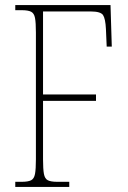

<svg xmlns="http://www.w3.org/2000/svg" viewBox="-20 -734 502 754"><path d="M40 0V-20H65Q90 -20 102 -26Q114 -32 117.5 -51Q121 -70 121 -108V-606Q121 -645 117.5 -663.5Q114 -682 102 -688Q90 -694 65 -694H40V-714H414L419 -551H399L396 -620Q394 -661 384.5 -675Q375 -689 336 -689H149V-363H357V-338H149V-108Q149 -70 152.5 -51Q156 -32 168 -26Q180 -20 205 -20H252V0Z"/></svg>

Font: Noto Serif Sinhala Condensed Thin
Style: Regular
Weight: 100
Width: 3
Designer: Jelle Bosma - Monotype Design Team
Foundry: Monotype Imaging Inc.
Version: Version 2.007; ttfautohint (v1.8.4.7-5d5b)